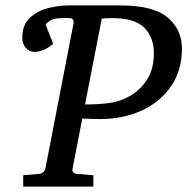

<svg xmlns="http://www.w3.org/2000/svg" viewBox="-20 -691 702 711"><path d="M65.9 0V-42L122.6 -46.9Q143.1 -48.3 147.9 -65.9L252 -603Q255.9 -624 235.8 -624H212.9Q186.5 -624 172.9 -618.2Q159.2 -612.3 148.9 -600.1L176.8 -528.8Q142.6 -499 106.9 -499Q87.4 -499 75 -514.4Q62.5 -529.8 62.5 -550.8Q62.5 -598.1 89.4 -624Q116.2 -649.9 156 -660.4Q195.8 -670.9 233.9 -670.9H425.8Q548.3 -670.9 601.1 -626Q653.8 -581.1 653.8 -511.2Q653.8 -430.7 613.8 -372.1Q573.7 -313.5 504.9 -281.7Q436 -250 348.6 -250Q337.9 -250 318.4 -250.7Q298.8 -251.5 284.7 -252L248.5 -65.9Q245.1 -48.8 267.6 -46.9L325.7 -42V0ZM294.9 -304.2Q345.7 -304.2 385.5 -309.6Q425.3 -314.9 461.9 -335.9Q499.5 -357.4 524.7 -396.5Q549.8 -435.5 549.8 -494.1Q549.8 -551.8 514.9 -587.9Q480 -624 393.6 -624Q374.5 -624 356.9 -622.1Z"/></svg>

Font: Charis
Style: Italic
Weight: 400
Italic angle: -11°
Designer: Walt Agee, Miriam Martin, Annie Olsen, Victor Gaultney, Lorna Priest, Alan Ward, Bob Hallissy, Martin Hosken, Sharon Cor
Foundry: SIL Global
Version: Version 7.000